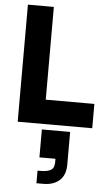

<svg xmlns="http://www.w3.org/2000/svg" viewBox="-63 -691 617 1062"><g transform="rotate(5 245.0 -160.0)"><path d="M462 0H48V-650H192V-135H462ZM185 31H342V212Q342 271 308.5 300.5Q275 330 220 330H181V260H199Q236 260 255 248.5Q274 237 274 206V186H185Z"/></g></svg>

Font: Overused Grotesk
Style: Bold
Weight: 700
Version: Version 0.003